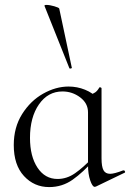

<svg xmlns="http://www.w3.org/2000/svg" viewBox="-20 -751 530 781"><path d="M36 -161Q36 -233 70 -287Q104 -341 155.5 -370Q207 -399 259 -399Q294 -399 326 -386Q358 -373 378 -350L338 -294Q338 -331 306 -355Q274 -379 234 -379Q175 -379 138.5 -326.5Q102 -274 102 -190Q102 -115 132.5 -69Q163 -23 214 -23Q252 -23 285.5 -46.5Q319 -70 354 -107L362 -100Q318 -50 275.5 -20Q233 10 180 10Q119 10 77.5 -35Q36 -80 36 -161ZM338 -80V-361Q358 -369 367 -375Q376 -381 384 -395Q385 -397 389 -395.5Q393 -394 393 -392V-107Q393 -73 401 -58.5Q409 -44 428 -44Q445 -44 481 -58H483Q487 -58 488.5 -53.5Q490 -49 486 -48L370 8Q368 9 365 9Q356 9 347 -17Q338 -43 338 -80ZM169 -731Q182 -731 201 -725.5Q220 -720 221 -716L272 -476Q274 -474 268.5 -472.5Q263 -471 262 -474L161 -727Q160 -731 169 -731Z"/></svg>

Font: Cormorant Infant
Style: Regular
Weight: 400
Designer: Christian Thalmann (Catharsis Fonts)
Foundry: Catharsis Fonts
Version: Version 4.000